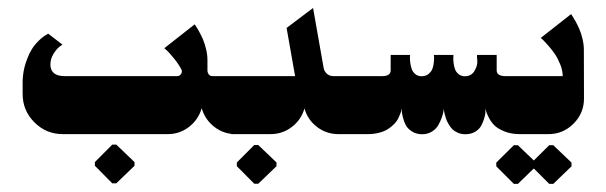

<svg xmlns="http://www.w3.org/2000/svg" viewBox="-20 -336 1519 481"><path d="M261.3 123.3H271.3L317 79.3V70L271.3 26.3H261.3L217.7 70V79.3ZM400.3 0Q430.3 0 453.8 -18.3Q477.3 -36.7 485.3 -65Q493.3 -36.7 516.8 -18.3Q540.3 0 570.3 0H606.3V-145.3H512Q503.7 -145.3 500.7 -154Q499.7 -156.7 499.7 -159.3V-185.7Q499.7 -198.7 496.3 -212.8Q493 -227 488.3 -237.7Q483.7 -248.3 478.8 -257Q474 -265.7 470.8 -270.3Q467.7 -275 467.7 -275L391.7 -215.3Q394.7 -212.7 399.5 -208.2Q404.3 -203.7 415.8 -189.7Q427.3 -175.7 434.3 -162.3Q437.3 -156.7 433.8 -151Q430.3 -145.3 424 -145.3H142Q108.3 -145.3 106.3 -171.7Q106.3 -173.3 106.3 -175Q106.3 -188.3 113.8 -200.7Q121.3 -213 128.7 -218.7L136.3 -224.3L100.7 -251.7Q87.3 -244.3 76.7 -233.7Q66 -223 59.5 -212.3Q53 -201.7 48.2 -188.8Q43.3 -176 41.2 -167Q39 -158 37.8 -147.8Q36.7 -137.7 36.7 -135Q36.7 -132.3 36.7 -130V-100.7Q36.7 -59 66.2 -29.5Q95.7 0 137.3 0Z M657.7 0Q687.7 0 711.2 -18Q734.7 -36 742.7 -64.3Q750.7 -36 774.2 -18Q797.7 0 827.7 0H899V-145.3H815.3Q801.3 -145.3 793.7 -157.7Q791.3 -162 790.7 -166.3L764.3 -316L698 -266L719.3 -145.3H559.3V0ZM617 124.3H627L672.7 80.3V71L627 27.3H617L573.3 71V80.3Z M1196.7 -64.7Q1197 -62 1197.8 -57.7Q1198.7 -53.3 1204.2 -42.2Q1209.7 -31 1218 -22.5Q1226.3 -14 1243.2 -7Q1260 0 1282 0H1330.3V-145.3H1245.3Q1224.7 -145.7 1224.3 -159.3V-198.3H1175.3Q1174.3 -196.3 1175.7 -184.5Q1177 -172.7 1169 -158.8Q1161 -145 1144.7 -145Q1135 -145 1128.5 -150.5Q1122 -156 1119.5 -163.8Q1117 -171.7 1116.2 -179.5Q1115.3 -187.3 1115.7 -192.7L1116 -198.3H1067Q1067.3 -196 1067.5 -192.5Q1067.7 -189 1066.8 -179.8Q1066 -170.7 1063.3 -163.7Q1060.7 -156.7 1053.7 -150.8Q1046.7 -145 1036.3 -145Q1026.7 -145 1020.2 -150.5Q1013.7 -156 1011.2 -163.8Q1008.7 -171.7 1007.7 -179.5Q1006.7 -187.3 1007 -192.7L1007.3 -198.3H958.7V-159.3Q958.7 -153 953.7 -149.2Q948.7 -145.3 937.7 -145.3H852.3V0H901.3Q917.3 0 930.7 -3.7Q944 -7.3 952.5 -13Q961 -18.7 967.7 -25.5Q974.3 -32.3 977.7 -39.3Q981 -46.3 983.2 -52Q985.3 -57.7 985.7 -61.3L986.3 -64.7Q986.3 -62 986.5 -57.7Q986.7 -53.3 989.3 -42.2Q992 -31 996.7 -22.3Q1001.3 -13.7 1012 -6.7Q1022.7 0.3 1037.3 0.3Q1051.3 0.3 1062 -6.3Q1072.7 -13 1078 -22.5Q1083.3 -32 1086.7 -41.3Q1090 -50.7 1091 -57.3L1091.7 -64Q1091.7 -62.7 1092 -60.3Q1092.3 -58 1093.8 -51.3Q1095.3 -44.7 1097.3 -38.7Q1099.3 -32.7 1103.7 -25.2Q1108 -17.7 1113.3 -12.3Q1118.7 -7 1127.2 -3.3Q1135.7 0.3 1145.7 0.3Q1160.3 0.3 1171 -6.3Q1181.7 -13 1186.3 -22.5Q1191 -32 1193.7 -41.7Q1196.3 -51.3 1196.3 -58Z M1277.3 124.7 1317.3 86 1356 124.7H1366L1411.7 80.7V71.3L1366 27.7H1356L1317.3 66L1277.3 27.7H1267.3L1223.3 71.3V80.7L1267.3 124.7ZM1283.7 0H1354Q1390.7 0 1416.8 -26.2Q1443 -52.3 1443 -89L1442.7 -211.3Q1442.7 -224.3 1439.3 -238.5Q1436 -252.7 1431.3 -263.3Q1426.7 -274 1421.8 -282.7Q1417 -291.3 1413.8 -296Q1410.7 -300.7 1410.7 -300.7L1334.7 -241Q1337 -239 1340.7 -235.7Q1344.3 -232.3 1353.8 -221.5Q1363.3 -210.7 1370.5 -200Q1377.7 -189.3 1383.7 -174.2Q1389.7 -159 1389.7 -145.3H1283.7Z"/></svg>

Font: Jomhuria
Style: Regular
Weight: 400
Designer: Arabic design by Kourosh Beigpour, Latin design by Eben Sorkin, engineering by Lasse Fister and Khaled Hosney
Version: Version 1.0010